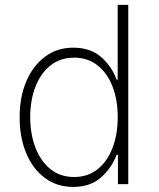

<svg xmlns="http://www.w3.org/2000/svg" viewBox="-20 -747 645 779"><path d="M277 11.4Q211.3 11.4 162.3 -24.9Q113.3 -61.1 86.5 -125Q59.7 -188.9 59.7 -271.3Q59.7 -353.7 86.8 -417.3Q114 -480.8 163 -517.2Q212 -553.6 277.3 -553.6Q347.3 -553.6 390.8 -515.1Q434.3 -476.6 453.1 -423.7H457.4V-727.3H500.4V0H458.5V-119H453.1Q433.6 -66.4 390.3 -27.5Q346.9 11.4 277 11.4ZM280.9 -28.8Q336.3 -28.8 375.9 -60.4Q415.5 -92 436.6 -147Q457.7 -202.1 457.7 -271.7Q457.7 -341.3 436.6 -395.8Q415.5 -450.3 375.9 -481.7Q336.3 -513.1 280.9 -513.1Q224.8 -513.1 184.8 -481.4Q144.9 -449.6 123.8 -394.9Q102.6 -340.2 102.6 -271.7Q102.6 -203.1 123.8 -148.1Q144.9 -93 184.8 -60.9Q224.8 -28.8 280.9 -28.8Z"/></svg>

Font: Inter Extra Light BETA
Style: Regular
Weight: 200
Designer: Rasmus Andersson
Foundry: rsms
Version: Version 3.011;git-f93a4a705